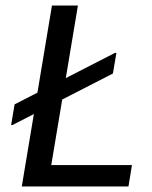

<svg xmlns="http://www.w3.org/2000/svg" viewBox="-20 -670 548 690"><path d="M58.3 0 166.7 -650H260L164.2 -76.7H454.2L441.7 0ZM20 -220.8 32.5 -295 393.3 -480H398.3L385.8 -405.8L25 -220.8Z"/></svg>

Font: Familjen Grotesk GF
Style: Italic
Weight: 400
Designer: Anders Wikstroem, Jonas Baeckman, Matilda Gysing, Kristian Moeller
Foundry: Familjen STHML AB
Version: Version 2.000; Beta; Release 4; Build 6